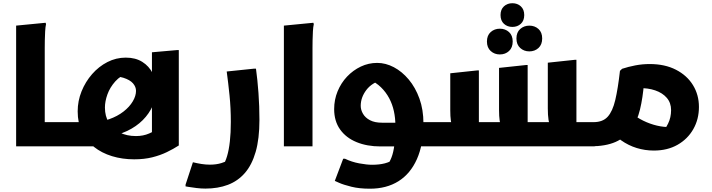

<svg xmlns="http://www.w3.org/2000/svg" viewBox="-20 -900 4378 1181"><path d="M221.7 0V-148.7H385V-20L365 0ZM79.2 -742.4 260.4 -760 263.2 -752Q259.2 -734 257.7 -707Q256.2 -680 255.7 -652Q255.2 -624 255.2 -604V0H79.2Z M365 0V-128.7L385 -148.7H538.4Q600.7 -148.7 651.7 -166.8Q702.7 -184.9 739.8 -213.9Q776.9 -242.8 796.7 -276.5Q816.6 -310.1 816.6 -341.2Q816.6 -365.9 798.1 -387.3Q779.6 -408.6 739.4 -421.5Q699.3 -434.4 633.7 -432L774.2 -453.5Q721.6 -435.9 688.9 -399.1Q656.1 -362.2 640.8 -319.5Q625.4 -276.7 625.4 -238.4Q625.4 -185.3 649.2 -146Q673 -106.7 716.2 -84.9Q759.4 -63.1 816.6 -63.1Q861.4 -63.1 897.5 -79Q933.5 -94.8 966.1 -117.4L914.6 -12.8V-578.4L1069 -592H1079.8V-5.2Q1046.7 16.2 1006.1 35.8Q965.5 55.4 916.2 67.7Q866.8 80 805.4 80Q732.2 80 668.7 60.5Q605.1 41 557.9 3.4Q510.7 -34.1 484.2 -89.2Q457.8 -144.3 457.8 -215.2Q457.8 -278.9 481.6 -338Q505.4 -397 546.4 -444Q587.4 -490.9 640.7 -518.3Q694 -545.6 753.7 -545.6Q813.4 -545.6 855.2 -519.4Q897 -493.2 919 -449.2Q940.9 -405.2 940.9 -351.4Q940.9 -299.7 919.6 -250.5Q898.2 -201.2 858.2 -161.2Q818.2 -121.2 762.1 -94.5Q706 -67.8 636.2 -60.2L592.8 0Z M1166.6 98Q1192.6 104.4 1218.9 108.6Q1245.1 112.8 1271 112.8Q1310.6 112.8 1342.1 103Q1373.6 93.2 1389.3 82.9L1347.8 123.7Q1365.4 99 1376.7 60.6Q1388.1 22.3 1393.9 -30.4Q1399.8 -83.1 1399.8 -149.6Q1399.8 -236.2 1391.8 -313.6Q1383.9 -391 1374.5 -460.2L1543.7 -477.8H1554.5Q1563.9 -409.6 1569.9 -328Q1575.8 -246.3 1575.8 -162Q1575.8 -46.5 1552.7 33.9Q1529.6 114.2 1486.3 164Q1442.9 213.8 1381.7 236.9Q1320.4 260 1243.4 260Q1217.4 260 1188.9 256.6Q1160.4 253.2 1140.9 249.8Q1121.4 246.4 1121.4 246.4V235.6Z M1726.2 -742.4 1907.4 -760 1910.2 -752Q1906.2 -734 1904.7 -707Q1903.2 -680 1902.7 -652Q1902.2 -624 1902.2 -604V0H1726.2Z M2035.4 -228.9Q2035.4 -286.8 2056.6 -338.3Q2077.8 -389.7 2114.7 -428.8Q2151.7 -467.8 2199.3 -490.5Q2246.9 -513.1 2300.1 -513.1Q2352.2 -513.1 2402.6 -486.6Q2452.9 -460 2494.1 -411Q2535.3 -361.9 2560 -293.6Q2584.6 -225.2 2584.6 -141.3Q2584.6 -11.3 2544.5 78.7Q2504.4 168.7 2431 214.7Q2357.5 260.7 2255.4 260.7Q2190.2 260.7 2141.8 248.7Q2093.3 236.7 2066.3 224.7Q2039.4 212.7 2039.4 212.7L2091 76.3H2101.8Q2144 96.6 2190.3 105Q2236.6 113.5 2268.6 113.5Q2313.4 113.5 2346.8 104.8Q2380.2 96.2 2405.6 78.2L2359.1 120.3Q2375.9 99.6 2387.9 69Q2399.9 38.4 2406 -9Q2412.1 -56.4 2412.1 -128.5Q2412.1 -174 2402.8 -216.4Q2393.6 -258.8 2373.8 -296Q2354 -333.2 2323.7 -362.8Q2293.5 -392.5 2251.2 -411.1L2334.4 -409.8Q2268 -392.1 2233.4 -346.5Q2198.8 -300.8 2198.8 -249.1Q2198.8 -224 2212.9 -199.9Q2226.9 -175.7 2255.9 -160.5Q2284.8 -145.2 2330.4 -145.2H2428.6L2435.8 -148.7H2664.4V-20L2644.4 0L2320.2 0.7Q2237.7 0.7 2173.2 -25.8Q2108.7 -52.2 2072 -103.6Q2035.4 -155 2035.4 -228.9Z M2624 0V-128.7L2644 -148.7H2827.1L2768.3 -120.9Q2756.9 -132.2 2753.2 -158.2Q2749.6 -184.1 2749.6 -222V-449.2L2914.8 -466.8H2925.6V-75.6L2854 -148.7H3127.1L3068.3 -120.9Q3056.9 -133.4 3053.3 -159.4Q3049.6 -185.3 3049.6 -222V-482.4L3214.8 -500H3225.6V-75.6L3154 -148.7H3428.6L3370.1 -122.1Q3358.1 -135.2 3353.9 -163.7Q3349.6 -192.2 3349.6 -232.8V-514.4L3514.8 -532H3525.6V-75.6L3454 -148.7H3644.2V-20L3638.2 0ZM3131.7 -734.4Q3100.7 -734.4 3079.7 -753.6Q3058.8 -772.8 3058.8 -807.3Q3058.8 -841.8 3079.7 -861Q3100.7 -880.2 3131.7 -880.2Q3162.8 -880.2 3183.7 -861Q3204.6 -841.8 3204.6 -807.3Q3204.6 -772.8 3183.7 -753.6Q3162.8 -734.4 3131.7 -734.4ZM3235.8 -583.9Q3203 -583.9 3179.8 -604.9Q3156.6 -625.8 3156.6 -663.5Q3156.6 -701.1 3179.8 -721.7Q3203 -742.3 3236.2 -742.3Q3269.3 -742.3 3292.2 -721.7Q3315 -701.1 3315 -663.5Q3315 -625.8 3292.3 -604.9Q3269.5 -583.9 3235.8 -583.9ZM3054.4 -565.1Q3021.6 -565.1 2998.4 -586.1Q2975.2 -607 2975.2 -644.7Q2975.2 -682.3 2998.4 -702.9Q3021.6 -723.5 3054.8 -723.5Q3087.9 -723.5 3110.8 -702.9Q3133.6 -682.3 3133.6 -644.7Q3133.6 -607 3110.9 -586.1Q3088.1 -565.1 3054.4 -565.1Z M3976.3 -506.1Q4069.6 -506.1 4137.7 -471.1Q4205.8 -436.1 4242.5 -376.4Q4279.2 -316.7 4279.2 -242.1Q4279.2 -166.4 4244.5 -105.6Q4209.8 -44.7 4147.5 -9.3Q4085.2 26.1 4001.7 26.1Q3947.6 26.1 3896.4 10.4Q3845.3 -5.2 3799.7 -37.5Q3754.2 -69.8 3716.2 -120.5L3846.1 -220.1Q3876.6 -190.6 3916.6 -168.2Q3956.5 -145.8 3999.7 -133Q4042.9 -120.2 4083 -118.8Q4100.6 -118.1 4110.1 -118.4Q4119.5 -118.7 4126.3 -119L4042.3 -70.2Q4070.9 -102.2 4089.4 -139.8Q4107.9 -177.3 4107.9 -222.5Q4107.9 -267.4 4081.6 -298Q4055.4 -328.6 4010 -344.1Q3964.7 -359.6 3907.6 -357.8L3941.3 -389.5Q3934.1 -298.9 3916.7 -226.6Q3899.3 -154.3 3863.2 -104Q3827 -53.7 3766.1 -26.8Q3705.2 0 3611 0V-128.7L3631 -148.7Q3687.7 -148.7 3717.9 -182Q3748.2 -215.3 3764.6 -285Q3781 -354.6 3793.4 -464.2L3806.6 -476.9Q3844.3 -489.4 3887.9 -497.8Q3931.5 -506.1 3976.3 -506.1Z"/></svg>

Font: Kufam
Style: Regular
Weight: 400
Designer: Wael Morcos, Artur Schmal
Foundry: Original Type
Version: Version 1.301; ttfautohint (v1.8.3)